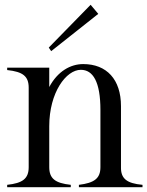

<svg xmlns="http://www.w3.org/2000/svg" viewBox="-20 -783 616 803"><path d="M486 -84V-339C486 -451 426 -515 328 -515C275 -515 221 -485 186 -419V-500H10V-490C76 -483 100 -464 100 -416V-84C100 -36 75 -17 10 -10V0H276V-10C211 -17 186 -36 186 -84V-255C186 -397 257 -491 318 -491C369 -491 400 -441 400 -323V-84C400 -37 375 -18 310 -10V0H576V-10C510 -16 485 -36 486 -84ZM391 -725 359 -763 184 -584 194 -569Z"/></svg>

Font: Sprat Condesed
Style: Regular
Weight: 400
Width: 3
Designer: Ethan Nakache
Foundry: Collletttivo
Version: Version 2.000;Glyphs 3.2 (3217)